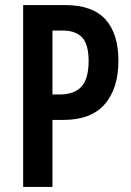

<svg xmlns="http://www.w3.org/2000/svg" viewBox="-20 -734 516 754"><path d="M236 -714Q343 -714 394 -658Q445 -602 445 -495Q445 -387 391.5 -325Q338 -263 228 -263H186V0H71V-714ZM226 -614H186V-363H215Q272 -363 300 -394Q328 -425 328 -494Q328 -559 303 -586.5Q278 -614 226 -614Z"/></svg>

Font: Noto Sans Gujarati UI ExtraCondensed SemiBold
Style: Regular
Weight: 600
Width: 2
Designer: Jelle Bosma - Monotype Design Team, Universal Thirst
Foundry: Monotype Imaging Inc.
Version: Version 2.106; ttfautohint (v1.8.4.7-5d5b)